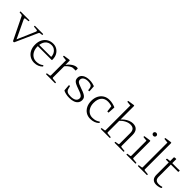

<svg xmlns="http://www.w3.org/2000/svg" viewBox="288 -2144 3550 3550"><g transform="rotate(45 2063.5 -369.0)"><path d="M269 2Q263 2 259 -4L45 -442Q42 -450 35 -454Q28 -458 19 -459L-24 -463Q-31 -464 -31 -471V-481Q-31 -488 -24 -488H199Q206 -488 206 -481V-471Q206 -464 199 -464L143 -459Q117 -457 113 -447.5Q109 -438 120 -416L238 -167Q253 -136 267.5 -105Q282 -74 295 -43L261 -17L434 -418Q444 -441 437.5 -449.5Q431 -458 406 -459L350 -464Q343 -464 343 -471V-481Q343 -488 350 -488H558Q565 -488 565 -481V-471Q565 -464 558 -463L511 -457Q503 -456 497 -451.5Q491 -447 487 -437L293 -4Q290 2 283 2Z M820 7Q755 7 703.5 -24Q652 -55 623 -111.5Q594 -168 594 -245Q594 -322 623.5 -378Q653 -434 704.5 -464.5Q756 -495 822 -495Q878 -495 922.5 -467.5Q967 -440 993 -392Q1019 -344 1019 -280Q1019 -277 1019 -273.5Q1019 -270 1019 -267Q1017 -260 1010 -260H636V-294H984L966 -274Q966 -277 966.5 -280.5Q967 -284 967 -287Q967 -335 948 -372.5Q929 -410 895 -432Q861 -454 818 -454Q739 -454 694.5 -400Q650 -346 650 -248Q650 -187 673.5 -138.5Q697 -90 737.5 -63Q778 -36 830 -36Q913 -36 967 -80Q973 -85 976 -79L983 -70Q986 -64 982 -58Q954 -28 911.5 -10.5Q869 7 820 7Z M1204 0V-323H1259V0ZM1466 -441Q1466 -434 1459 -434H1401Q1393 -434 1384.5 -432.5Q1376 -431 1367 -427Q1337 -414 1306 -389.5Q1275 -365 1250 -329L1245 -351Q1253 -372 1272.5 -396.5Q1292 -421 1319 -443.5Q1346 -466 1377 -480.5Q1408 -495 1438 -495Q1466 -495 1466 -485ZM1129 0Q1122 0 1122 -7V-16Q1122 -23 1129 -24L1188 -33Q1198 -34 1201 -38Q1204 -42 1204 -53V-180H1259V-50Q1259 -40 1262.5 -37Q1266 -34 1277 -32L1357 -24Q1364 -23 1364 -16V-7Q1364 0 1356 0ZM1204 -323V-468L1222 -441L1122 -452Q1115 -453 1115 -460V-469Q1115 -476 1122 -477L1234 -494Q1247 -496 1251.5 -493Q1256 -490 1256 -480V-389L1259 -371V-323Z M1774 -273Q1838 -252 1873.5 -232.5Q1909 -213 1923.5 -190.5Q1938 -168 1938 -135Q1938 -91 1914.5 -59Q1891 -27 1846 -10Q1801 7 1738 7Q1688 7 1646.5 -3Q1605 -13 1583 -25Q1577 -29 1576 -36L1567 -150Q1566 -157 1573 -158L1586 -161Q1593 -162 1595 -154L1609 -100Q1619 -63 1648.5 -46.5Q1678 -30 1739 -30Q1808 -30 1844.5 -55Q1881 -80 1881 -126Q1881 -147 1868.5 -163Q1856 -179 1827 -194Q1798 -209 1747 -226Q1683 -248 1646.5 -266.5Q1610 -285 1596 -308Q1582 -331 1582 -364Q1582 -423 1633.5 -459Q1685 -495 1770 -495Q1812 -495 1850 -486.5Q1888 -478 1903 -471Q1909 -468 1909 -460L1916 -349Q1916 -342 1909 -341L1893 -340Q1886 -340 1885 -347L1878 -394Q1870 -434 1838.5 -446.5Q1807 -459 1768 -459Q1709 -459 1674 -435.5Q1639 -412 1639 -372Q1639 -350 1650 -334.5Q1661 -319 1690.5 -305Q1720 -291 1774 -273Z M2286 7Q2219 7 2169.5 -24.5Q2120 -56 2092 -112.5Q2064 -169 2064 -244Q2064 -319 2093 -375.5Q2122 -432 2173 -463.5Q2224 -495 2292 -495Q2339 -495 2380 -484.5Q2421 -474 2448 -462Q2454 -458 2453 -451L2445 -321Q2445 -314 2437 -314H2420Q2413 -314 2412 -321L2396 -447L2430 -419Q2406 -434 2369 -443.5Q2332 -453 2295 -453Q2212 -453 2166.5 -399.5Q2121 -346 2121 -248Q2121 -186 2144 -138Q2167 -90 2207 -63Q2247 -36 2298 -36Q2347 -36 2382 -48Q2417 -60 2442 -80Q2448 -85 2452 -79L2459 -69Q2464 -64 2459 -58Q2429 -27 2384 -10Q2339 7 2286 7Z M2636 0V-574H2691V0ZM2996 -334Q2996 -390 2969.5 -418.5Q2943 -447 2889 -447Q2838 -447 2784.5 -419.5Q2731 -392 2682 -340L2677 -365Q2705 -402 2743.5 -431.5Q2782 -461 2825 -478Q2868 -495 2907 -495Q2978 -495 3014.5 -455Q3051 -415 3051 -338V0H2996ZM2561 0Q2554 0 2554 -7V-16Q2554 -23 2562 -24L2620 -33Q2631 -34 2633.5 -38Q2636 -42 2636 -53V-180H2691V-50Q2691 -40 2694.5 -37Q2698 -34 2709 -32L2789 -24Q2796 -23 2796 -16V-7Q2796 0 2789 0ZM2636 -573V-718L2655 -691L2554 -702Q2547 -703 2547 -710V-719Q2547 -726 2554 -727L2669 -744Q2682 -746 2686.5 -743Q2691 -740 2691 -730V-573ZM2921 0Q2914 0 2914 -7V-16Q2914 -23 2922 -24L2980 -33Q2990 -34 2993 -38Q2996 -42 2996 -53V-180H3051V-50Q3051 -40 3054.5 -37Q3058 -34 3069 -32L3149 -24Q3156 -23 3156 -16V-7Q3156 0 3149 0Z M3307 0V-324H3362V0ZM3232 0Q3225 0 3225 -7V-16Q3225 -23 3232 -24L3291 -33Q3301 -34 3304 -38Q3307 -42 3307 -53V-180H3362V-50Q3362 -40 3365.5 -37Q3369 -34 3380 -32L3460 -24Q3467 -23 3467 -16V-7Q3467 0 3459 0ZM3307 -324V-468L3325 -442L3225 -452Q3218 -453 3218 -461V-469Q3218 -476 3225 -477L3340 -494Q3353 -496 3357.5 -493Q3362 -490 3362 -481V-324ZM3335 -596Q3316 -596 3304 -607.5Q3292 -619 3292 -636Q3292 -653 3304 -664.5Q3316 -676 3335 -676Q3352 -676 3364 -664.5Q3376 -653 3376 -636Q3376 -619 3364 -607.5Q3352 -596 3335 -596Z M3606 0V-574H3661V0ZM3531 0Q3524 0 3524 -7V-16Q3524 -23 3532 -24L3590 -33Q3601 -34 3603.5 -38Q3606 -42 3606 -53V-180H3661V-50Q3661 -40 3664.5 -37Q3668 -34 3679 -32L3759 -24Q3766 -23 3766 -16V-7Q3766 0 3759 0ZM3606 -573V-718L3625 -691L3524 -702Q3517 -703 3517 -710V-719Q3517 -726 3524 -727L3639 -744Q3652 -746 3656.5 -743Q3661 -740 3661 -730V-573Z M4011 6Q3947 6 3915 -28.5Q3883 -63 3883 -131V-483V-488V-581Q3883 -588 3891 -591Q3897 -592 3903.5 -593Q3910 -594 3917 -594.5Q3924 -595 3931 -595Q3938 -595 3938 -588V-132Q3938 -82 3962 -58.5Q3986 -35 4038 -35Q4057 -35 4076 -37.5Q4095 -40 4115 -47Q4122 -49 4123 -41L4124 -29Q4125 -23 4119 -18Q4104 -11 4086 -5.5Q4068 0 4049 3Q4030 6 4011 6ZM3812 -451Q3805 -451 3806 -458L3809 -472Q3811 -479 3818 -480L3883 -488H4079L4127 -490Q4134 -490 4134 -483Q4134 -477 4134 -470.5Q4134 -464 4133 -458Q4131 -451 4124 -451Z"/></g></svg>

Font: Hahmlet ExtraLight
Style: Regular
Weight: 250
Designer: Minjoo Ham & Mark Frömberg
Foundry: hypertype
Version: Version 1.002